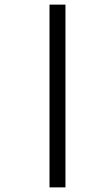

<svg xmlns="http://www.w3.org/2000/svg" viewBox="-20 -671 407 830"><path d="M194 139V-651H263V139Z"/></svg>

Font: Noto Serif Telugu
Style: Regular
Weight: 400
Designer: Jelle Bosma - Monotype Design Team
Foundry: Monotype Imaging Inc.
Version: Version 2.003